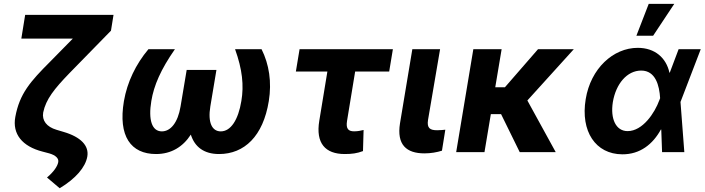

<svg xmlns="http://www.w3.org/2000/svg" viewBox="-20 -806 3732 1017"><path d="M581.3 -727.3H113.3L93 -601.6H365.8L245.7 -479.4C140.6 -374.3 83.8 -310 61.1 -186.8C44.4 -96.6 97.3 -30.5 206 -2.8L240.8 6.4C275.2 16.3 292.6 33.4 288.4 53.3C284.1 74.9 265.6 103.3 229 134.2L296.2 191.1C381 139.9 432.5 80.3 442.5 23.1C452.4 -34.1 408 -80.6 317.1 -107.2L279.1 -118.6C227.3 -133.9 201.3 -167.3 208.8 -210.2C223 -279.8 267.4 -335.2 347.7 -418.3L567.8 -643.5Z M906.6 -545.5H766.3C699.2 -465.6 653.8 -371.1 636.4 -270.6C604.8 -84.5 673.3 9.9 806.5 9.9C886.7 9.9 948.5 -27.7 990.8 -93C1011.4 -27.7 1060.4 9.9 1140.3 9.9C1274.1 9.9 1373.9 -84.5 1403.8 -270.6C1420.1 -371.1 1405.5 -465.6 1365.4 -545.5H1225.1C1263.8 -438.2 1272.4 -353.3 1258.5 -271.3C1242.2 -171.2 1202.4 -110.1 1149.5 -110.1C1103.3 -110.1 1079.9 -156.2 1094.1 -242.2L1126.4 -435.4H968.8L936.4 -242.2C922.2 -156.2 883.5 -110.1 837.4 -110.1C784.4 -110.1 764.9 -171.2 781.6 -271.3C795.1 -353.3 831.7 -438.2 906.6 -545.5Z M2061.1 -545.5H1566.8L1547.2 -427.2H1714.1L1671.2 -166.2C1651.6 -47.6 1702.4 9.9 1806.1 9.9C1844.1 9.9 1870.7 6.4 1902.7 -5.7L1905.9 -117.5C1889.2 -114 1877.8 -110.4 1855.5 -110.4C1826.7 -110.4 1811.1 -122.5 1818.2 -165.5L1861.2 -427.2H2041.5Z M2164.1 -545.5 2098.7 -152.7C2080.6 -39.1 2132.8 6.4 2228.3 6.4C2261.7 6.4 2294.4 0.7 2321 -7.8L2338.8 -119C2327.1 -117.9 2313.9 -116.1 2295.5 -116.1C2257.8 -116.1 2240.4 -127.1 2247.2 -170.8L2311.1 -545.5Z M2637.1 -545.5H2487.2L2396.3 0H2546.2L2579.9 -201.3H2634.2L2733 0H2923.7L2773.4 -273.8L3019.5 -545.5H2829.9L2654.5 -343.8H2603.3Z M3275.9 11.4C3370.7 12.1 3438.2 -42.6 3480.5 -119.7L3482.6 -120L3486.9 0H3604.8L3584.5 -266L3586.6 -271.3L3691.8 -545.5H3574.6L3527.7 -421.2H3525.9C3508.9 -498.9 3449.9 -552.6 3358 -552.6C3227.6 -552.6 3108.7 -442.5 3082.4 -280.9C3054 -110.1 3134.9 10.7 3275.9 11.4ZM3226.2 -265.6C3242.5 -361.9 3301.1 -432.2 3376.4 -432.2C3452.8 -432.2 3472.7 -352.3 3476.6 -285.9L3472.7 -275.9C3447.8 -207.4 3384.2 -111.5 3304.3 -111.5C3242.5 -111.5 3212 -176.1 3226.2 -265.6ZM3350.9 -616.8H3439.6L3551.5 -785.5H3416.2Z"/></svg>

Font: Magic Ui Pro
Style: Bold Italic
Weight: 700
Italic angle: -9.39999°
Designer: Stefan Endress, Andreas Faust
Version: Version 1.000;FEAKit 1.0